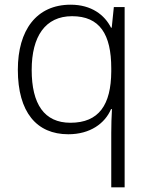

<svg xmlns="http://www.w3.org/2000/svg" viewBox="-20 -562 639 818"><path d="M454 4V236H511V-532H465L456 -444H453C426 -498 370 -542 281 -542C135 -542 56 -433 56 -265C56 -84 136 10 271 10C364 10 427 -36 453 -97H457C455 -69 454 -24 454 4ZM280 -39C169 -39 115 -118 115 -264C115 -407 173 -493 287 -493C405 -493 454 -416 454 -271V-257C453 -116 402 -39 280 -39Z"/></svg>

Font: Noto Sans Khmer UI Light
Style: Regular
Weight: 300
Designer: Danh Hong and the Monotype Design Team
Foundry: Monotype Imaging Inc.
Version: Version 2.002